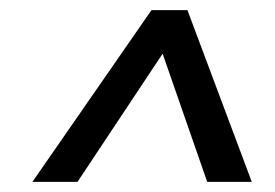

<svg xmlns="http://www.w3.org/2000/svg" viewBox="-20 -889 542 379"><path d="M44 -530 279 -869H350L477 -530H389L301 -783L133 -530Z"/></svg>

Font: Bitter Medium
Style: Italic
Weight: 500
Italic angle: -9°
Designer: Sol Matas, and Bitter project Authors
Foundry: Sol Matas
Version: Version 2.001